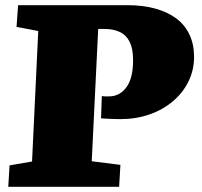

<svg xmlns="http://www.w3.org/2000/svg" viewBox="-20 -723 783 743"><path d="M374 -351Q382 -350 386.5 -350Q391 -350 402 -350Q443 -350 469 -385Q495 -420 495 -490Q495 -534 482 -560.5Q469 -587 444 -599Q419 -611 383 -611H360L335 -99L446 -85L441 0H12L17 -83L104 -98L128 -603L44 -619L50 -703H473Q534 -703 582 -689.5Q630 -676 663 -651Q696 -626 713.5 -588.5Q731 -551 731 -503Q731 -452 709.5 -408Q688 -364 649 -331Q610 -298 558 -280Q506 -262 446 -262Q425 -262 405.5 -263Q386 -264 371 -265Z"/></svg>

Font: Literata 18pt Black
Style: Italic
Weight: 900
Italic angle: -2°
Designer: Latin by Veronika Burian and Jose Scaglione. Greek by Irene Vlachou. Cyrillic by Vera Evstafieva
Foundry: TypeTogether
Version: Version 3.103;gftools[0.9.29]